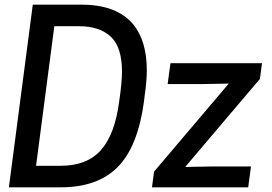

<svg xmlns="http://www.w3.org/2000/svg" viewBox="-20 -800 1162 820"><path d="M18 0ZM240 0H18L120 -780H330Q479 -780 550 -695Q607 -624 607 -499Q607 -454 598 -393L595 -367Q569 -174 483 -87Q397 0 240 0ZM240 -92Q352 -92 411.5 -159.5Q471 -227 489 -367Q501 -449 501 -493Q501 -599 453 -643.5Q405 -688 318 -688H212L134 -92ZM1040 0H629L638 -67L957 -443L843 -441H696L708 -530H1099L1090 -463L771 -87L885 -89H1052Z"/></svg>

Font: Tanohe Sans Medium
Style: Italic
Weight: 500
Designer: Village Type and Design LLC & Cristiano Sobral
Foundry: Cooper Hewitt Smithsonian Design Museum
Version: Version 1.00;September 29, 2021;FontCreator 13.0.0.2655 64-b